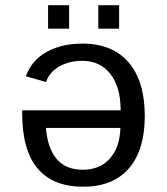

<svg xmlns="http://www.w3.org/2000/svg" viewBox="-20 -705 640 735"><path d="M441.9 -282.7Q441.9 -371.6 402.6 -421.9Q363.3 -472.2 294.9 -472.2Q244.6 -472.2 206.8 -450.4Q168.9 -428.7 156.2 -391.1L79.1 -413.1Q100.6 -473.6 158 -505.9Q215.3 -538.1 294.9 -538.1Q410.2 -538.1 472.2 -466.3Q534.2 -394.5 534.2 -260.7Q534.2 -130.4 473.4 -60.3Q412.6 9.8 297.9 9.8Q183.1 9.8 124 -60.1Q64.9 -129.9 64.9 -271V-282.7ZM296.9 -55.2Q362.3 -55.2 400.4 -97.9Q438.5 -140.6 440.9 -215.3H155.8Q169.4 -55.2 296.9 -55.2ZM356.4 -595.2V-685.1H436V-595.2ZM164.1 -595.2V-685.1H244.6V-595.2Z"/></svg>

Font: Liberation Mono
Style: Regular
Weight: 400
Monospace: yes
Designer: Steve Matteson
Foundry: Ascender Corporation
Version: Version 2.1.5